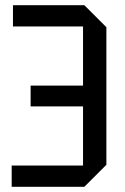

<svg xmlns="http://www.w3.org/2000/svg" viewBox="-20 -720 480 740"><path d="M390 -85 305 0H25V-82H300V-618H30V-700H305L390 -615ZM358 -310H98V-390H358Z"/></svg>

Font: Tektur SemiCondensed
Style: Regular
Weight: 400
Width: 4
Designer: Adam Jagosz
Foundry: Adam Jagosz
Version: Version 1.005;gftools[0.9.30]